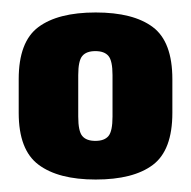

<svg xmlns="http://www.w3.org/2000/svg" viewBox="-20 -702 306 308"><path d="M133.5 -414Q73.5 -414 41.8 -437.8Q10 -461.5 10 -521V-575Q10 -635 41.5 -658.5Q73 -682 133.5 -682Q194 -682 225.2 -658.5Q256.5 -635 256.5 -575V-521Q256.5 -461 225.2 -437.5Q194 -414 133.5 -414ZM133 -476Q147.5 -476 154 -483.8Q160.5 -491.5 160.5 -515V-581.5Q160.5 -604.5 154 -612.2Q147.5 -620 133 -620Q118.5 -620 112 -612.2Q105.5 -604.5 105.5 -581.5V-515Q105.5 -491.5 112 -483.8Q118.5 -476 133 -476Z"/></svg>

Font: Anybody Condensed Regular
Style: Bold
Weight: 700
Width: 3
Designer: Tyler Finck
Foundry: Etcetera Type Company
Version: Version 1.010; ttfautohint (v1.8.3) -l 8 -r 50 -G 200 -x 14 